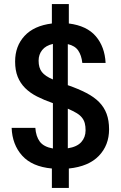

<svg xmlns="http://www.w3.org/2000/svg" viewBox="-20 -820 590 940"><path d="M234 5Q137 -4 88.5 -58Q40 -112 37 -194H153Q156 -152 175 -126.5Q194 -101 239 -93V-315Q196 -330 161.5 -347.5Q127 -365 103 -389Q79 -413 66.5 -444.5Q54 -476 54 -519Q54 -594 100 -644Q146 -694 234 -705V-800H317V-705Q405 -694 449 -642.5Q493 -591 497 -512H383Q379 -549 363 -572.5Q347 -596 312 -604V-403Q364 -385 402.5 -365Q441 -345 465.5 -320Q490 -295 502 -262.5Q514 -230 514 -187Q514 -109 464 -57Q414 -5 317 5V100H234ZM399 -182Q399 -202 395 -217Q391 -232 381 -244.5Q371 -257 354 -267Q337 -277 312 -288V-94Q357 -101 378 -124.5Q399 -148 399 -182ZM169 -523Q169 -488 185 -467.5Q201 -447 239 -431V-605Q204 -597 186.5 -575Q169 -553 169 -523Z"/></svg>

Font: Golos UI Medium
Style: Regular
Weight: 500
Designer: A.Korolkova, Vitaly Kuzmin
Foundry: ParaType Ltd
Version: Version 2.000